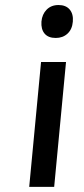

<svg xmlns="http://www.w3.org/2000/svg" viewBox="-20 -726 328 746"><path d="M196.5 -578.5Q167.5 -578.5 153.2 -595.5Q139 -612.5 141 -642Q143.5 -670.5 161.2 -688.5Q179 -706.5 207.5 -706.5Q236 -706.5 250.8 -689Q265.5 -671.5 263 -642Q260.5 -612 242.2 -595.2Q224 -578.5 196.5 -578.5ZM93.5 0 139.5 -485H236.5L190.5 0Z"/></svg>

Font: Karla SemiBold
Style: Italic
Weight: 600
Italic angle: -8°
Designer: Jonathan Pinhorn
Version: Version 2.004;gftools[0.9.33]